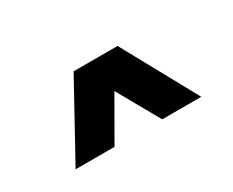

<svg xmlns="http://www.w3.org/2000/svg" viewBox="-52 -889 704 579"><g transform="rotate(-30 300.0 -599.5)"><path d="M82.1 -470 224.6 -729H377.6L519.6 -470H383.6L301.4 -616L217.6 -470Z"/></g></svg>

Font: Mona Sans ExtraLight
Style: Regular
Weight: 200
Designer: Deni Anggara
Foundry: GitHub
Version: Version 2.000